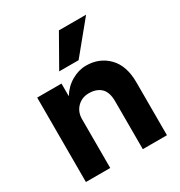

<svg xmlns="http://www.w3.org/2000/svg" viewBox="-175 -864 923 985"><g transform="rotate(-30 287.0 -371.5)"><path d="M478 -743 328 -560H213L317 -743ZM385 -283Q385 -338 359 -362.5Q333 -387 288 -387Q247 -387 219.5 -359.5Q192 -332 192 -289V0H48V-500H192V-425Q219 -469 261 -493Q303 -517 346 -517Q425 -517 476.5 -464.5Q528 -412 528 -313V0H385Z"/></g></svg>

Font: Overused Grotesk
Style: Bold
Weight: 700
Version: Version 0.003